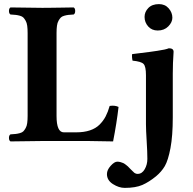

<svg xmlns="http://www.w3.org/2000/svg" viewBox="-20 -683 937 930"><path d="M687 -318.8Q687 -361.3 675.3 -373.3Q663.6 -385.3 622.1 -389.2Q620.6 -394 619.6 -405Q618.7 -416 620.1 -420.9Q630.9 -422.4 660.9 -426Q690.9 -429.7 705.6 -431.6Q720.2 -433.6 741.7 -436.8Q763.2 -439.9 776.4 -442.9Q789.6 -445.8 797.9 -449.2Q820.8 -449.2 820.8 -432.1Q816.9 -376 816.9 -326.2V-115.2Q816.9 -24.9 805.7 34.4Q794.4 93.8 778.3 121.6Q762.2 148.9 735.8 170.9Q701.7 198.7 669.4 212.9Q636.7 227.1 584 227.1Q556.2 227.1 527.1 208.7Q498 190.4 498 160.2Q498 140.1 516.1 120.1Q534.2 100.1 547.9 100.1Q556.2 100.1 564 102.3Q571.8 104.5 577.1 106.9Q582.5 109.4 589.6 115Q596.7 120.6 599.4 123Q602.1 125.5 608.9 132.8L617.2 141.1L621.6 145.5L626 149.4Q627 150.9 629.2 152.8Q631.3 154.8 632.8 155.3L636.7 157.2Q639.2 158.7 641.6 158.9Q644 159.2 647 159.2Q668 159.2 680.9 136.7Q693.8 114.3 693.8 86.9Q693.8 53.2 690.4 -0.2Q687 -53.7 687 -81.1ZM680.2 -601.1Q680.2 -625.5 698.5 -644.3Q716.8 -663.1 750 -663.1Q779.3 -663.1 797.1 -642.6Q814.9 -622.1 814.9 -597.2Q814.9 -575.2 795.2 -555.2Q775.4 -535.2 744.1 -535.2Q715.3 -535.2 697.8 -554.9Q680.2 -574.7 680.2 -601.1ZM349.1 -42Q387.2 -42 415.5 -51.5Q443.8 -61 462.2 -79.3Q480.5 -97.7 491.7 -119.1Q502.9 -140.6 511.2 -169.9Q536.6 -173.8 554.2 -165Q545.4 -87.9 527.8 2Q437 0 408.2 0H184.6L30.8 2Q23.4 -2.4 23.4 -15.1Q23.4 -27.8 30.8 -32.2Q47.4 -33.2 56.4 -34.2Q65.4 -35.2 76.7 -38.3Q87.9 -41.5 93.3 -47.1Q98.6 -52.7 104.2 -62.5Q109.9 -72.3 111.8 -86.9Q113.8 -101.6 113.8 -122.1V-522.9Q113.8 -543.5 111.8 -558.1Q109.9 -572.8 104.2 -582.5Q98.6 -592.3 93.3 -597.9Q87.9 -603.5 76.7 -606.7Q65.4 -609.9 56.4 -610.8Q47.4 -611.8 30.8 -612.8Q23.4 -617.2 23.4 -629.9Q23.4 -642.6 30.8 -647Q145 -645 185.1 -645Q202.6 -645 221.4 -645.3Q240.2 -645.5 272.5 -646L336.9 -647Q344.2 -642.6 344.2 -629.9Q344.2 -617.2 336.9 -612.8Q320.3 -611.8 311.3 -610.8Q302.2 -609.9 291 -606.7Q279.8 -603.5 274.4 -597.9Q269 -592.3 263.4 -582.5Q257.8 -572.8 255.9 -558.1Q253.9 -543.5 253.9 -522.9V-121.1Q253.9 -42 289.1 -42Z"/></svg>

Font: Linux Libertine G
Style: Bold
Weight: 700
Designer: Philipp H. Poll
Foundry: Philipp H. Poll
Version: Version 5.0.3